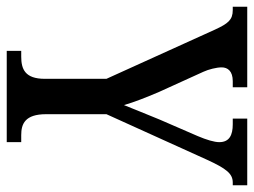

<svg xmlns="http://www.w3.org/2000/svg" viewBox="-114 -642 754 570"><g transform="rotate(90 263.0 -357.0)"><path d="M129 0H400V-43H379C346 -43 317 -54 317 -117V-296L452 -594C479 -653 494 -671 520 -671H528V-714H330V-671H347C379 -671 400 -661 400 -631C400 -616 393 -593 382 -567L333 -454C316 -412 301 -376 290 -348C281 -379 268 -412 251 -452L191 -584C184 -599 178 -623 178 -638C178 -656 189 -671 219 -671H237V-714H-2V-671H8C37 -671 48 -657 66 -618L212 -296V-113C212 -54 183 -43 146 -43H129Z"/></g></svg>

Font: Noto Serif Bengali ExtraCondensed Medium
Style: Regular
Weight: 500
Width: 2
Designer: Juan Bruce, Universal Thirst, Indian Type Foundry and the Monotype Design Team.
Foundry: Monotype Imaging Inc.
Version: Version 2.003